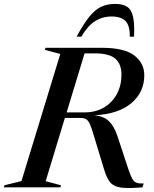

<svg xmlns="http://www.w3.org/2000/svg" viewBox="-62 -960 790 984"><path d="M172 -31.5 250.5 -10.5 247.5 0H-42.5L-39 -10.5L48 -32L247 -683.5L168 -704.5L171 -715H460.5Q575 -715 626.2 -675.8Q677.5 -636.5 677.5 -574Q677.5 -487.5 611 -431.2Q544.5 -375 420 -369Q468.5 -365.5 495.8 -339.5Q523 -313.5 539.5 -263.5L595.5 -94Q607 -60 615.8 -44Q624.5 -28 637.5 -23.5Q650.5 -19 674.5 -19.5L668 0Q597 6.5 559.2 1.5Q521.5 -3.5 503.2 -25Q485 -46.5 472.5 -88.5L421 -258Q408.5 -302.5 399 -323.2Q389.5 -344 378.5 -349.8Q367.5 -355.5 349.5 -355.5H270.5ZM371 -384Q429 -384 471.5 -409.5Q514 -435 537.2 -478.8Q560.5 -522.5 560.5 -577Q560.5 -632 529 -659.2Q497.5 -686.5 424.5 -686.5H371.5L279.5 -384ZM509.5 -875.5Q463 -875.5 424.5 -851Q386 -826.5 355 -772H330.5Q366 -837.5 395.5 -874Q425 -910.5 456.2 -925.2Q487.5 -940 528.5 -940Q567 -940 589.2 -925.5Q611.5 -911 619.8 -874.5Q628 -838 625 -772H603Q604.5 -827 582 -851.2Q559.5 -875.5 509.5 -875.5Z"/></svg>

Font: Newsreader Display Medium
Style: Italic
Weight: 500
Italic angle: -17°
Designer: Hugues Gentile
Foundry: Production Type
Version: Version 1.001